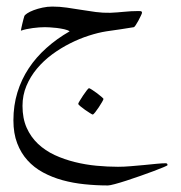

<svg xmlns="http://www.w3.org/2000/svg" viewBox="-20 -212 554 587"><path d="M492.2 293Q492.2 293.9 480.2 299.1Q468.3 304.2 450 311Q431.6 317.9 409.4 325.7Q387.2 333.5 366.9 340.1Q346.7 346.7 331.1 350.8Q315.4 355 310.1 355Q273.9 355 238.5 351.3Q203.1 347.7 171.1 338.9Q139.2 330.1 111.6 315.2Q84 300.3 64 278.1Q43.9 255.9 32.5 225.8Q21 195.8 21 155.8Q21 110.4 33.2 70.6Q45.4 30.8 67.9 -3.2Q90.3 -37.1 122.1 -65.4Q153.8 -93.8 192.9 -116.2Q187.5 -120.1 176.5 -122.6Q165.5 -125 153.8 -126.5Q142.1 -127.9 131.8 -128.4Q121.6 -128.9 117.2 -128.9Q100.6 -128.9 80.1 -126.2Q59.6 -123.5 43.9 -118.2Q43.9 -120.1 45.2 -126Q46.4 -131.8 48.1 -138.9Q49.8 -146 51.5 -152.6Q53.2 -159.2 54.2 -162.1Q55.2 -166 63 -171.1Q70.8 -176.3 83 -180.9Q95.2 -185.5 110.1 -188.7Q125 -191.9 140.1 -191.9Q162.1 -191.9 184.3 -188.7Q206.5 -185.5 228.5 -181.9Q250.5 -178.2 272.7 -175.3Q294.9 -172.4 316.9 -172.9Q338.4 -173.8 359.9 -176Q381.3 -178.2 401.9 -178.2Q404.8 -178.2 409.4 -178Q414.1 -177.7 414.1 -172.9Q414.1 -170.9 410.6 -163.8Q407.2 -156.7 403.1 -148.9Q398.9 -141.1 394.8 -135Q390.6 -128.9 389.2 -128.9Q372.6 -126 349.4 -122.6Q326.2 -119.1 305.2 -116.2Q280.3 -112.3 251.5 -103Q222.7 -93.8 194.1 -79.3Q165.5 -64.9 139.4 -45.7Q113.3 -26.4 93 -2.2Q72.8 22 60.8 50.5Q48.8 79.1 48.8 111.8Q48.8 149.9 61.5 178.5Q74.2 207 96.2 227.8Q118.2 248.5 147.2 262Q176.3 275.4 208.7 283.4Q241.2 291.5 275.1 294.7Q309.1 297.9 340.8 297.9Q358.9 297.9 379.9 296.1Q400.9 294.4 420.9 292.5Q440.9 290.5 458.3 288.8Q475.6 287.1 486.8 287.1Q492.2 287.1 492.2 293ZM296.4 90.3Q296.4 92.3 292 99.9Q287.6 107.4 282 116Q276.4 124.5 271 131.3Q265.6 138.2 263.2 138.2Q262.2 138.2 255.1 133.8Q248 129.4 240 123.8Q231.9 118.2 225.6 112.8Q219.2 107.4 219.2 105.5Q219.2 103.5 223.9 95.9Q228.5 88.4 234.1 79.8Q239.7 71.3 245.1 64.5Q250.5 57.6 252 57.6Q253.9 57.6 261.2 62.3Q268.6 66.9 276.4 72.8Q284.2 78.6 290.3 84Q296.4 89.4 296.4 90.3Z"/></svg>

Font: Scheherazade Urdu
Style: Regular
Weight: 400
Designer: SIL International
Foundry: SIL International
Version: Version 1.005 (build 117/117)